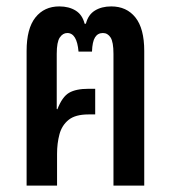

<svg xmlns="http://www.w3.org/2000/svg" viewBox="-20 -579 533 599"><path d="M63 0V-420Q63 -490 90.5 -524.5Q118 -559 165 -559Q195 -559 216 -546Q237 -533 244 -505H248Q255 -533 276 -546Q297 -559 327 -559Q375 -559 402.5 -524.5Q430 -490 430 -420V0H334V-411Q334 -448 325 -462Q316 -476 301 -476Q285 -476 276.5 -462.5Q268 -449 267 -418H225Q220 -476 190 -476Q176 -476 166.5 -462Q157 -448 157 -411V-239L159 -238Q174 -277 195.5 -289.5Q217 -302 256 -302H277V-222H256Q215 -222 194 -205Q173 -188 165.5 -160Q158 -132 158 -99V0Z"/></svg>

Font: Noto Sans Thai ExtCond Med
Style: Regular
Weight: 500
Width: 2
Designer: Monotype Design Team
Foundry: Monotype Imaging Inc.
Version: Version 2.002; ttfautohint (v1.8.4.7-5d5b)